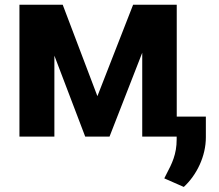

<svg xmlns="http://www.w3.org/2000/svg" viewBox="-20 -565 904 794"><path d="M382.8 -167.3 239.3 -545.5H60.4V0H204.9V-334.9L332.4 0H432.9L568.2 -346.9V0H710.6V11C710.9 73.2 690 113.6 669.4 152.7C666.2 159.4 662.6 165.8 659.4 172.6L740.1 208.1C794 158.4 831.7 79.9 831.3 2.1V-82.7H710.9V-545.5H530.5Z"/></svg>

Font: Karasuma Gothic
Style: Bold
Weight: 700
Designer: Rasmus Andersson / Ryoko Nishizuka
Foundry: Genbu
Version: Version 1.00